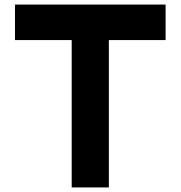

<svg xmlns="http://www.w3.org/2000/svg" viewBox="-20 -820 790 840"><path d="M293.7 -644.7H45.5V-800H704.5V-644.7H456.3V0H293.7Z"/></svg>

Font: Martian Mono Custom sWd Rg
Style: Regular
Weight: 400
Width: 6
Monospace: yes
Designer: Alex Havermale
Foundry: Evil Martians
Version: Version 1.000